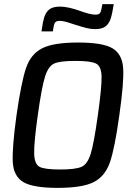

<svg xmlns="http://www.w3.org/2000/svg" viewBox="-20 -902 657 930"><path d="M38 0ZM60 -344Q83 -504 106 -572Q129 -640 184 -668Q239 -696 358 -696Q478 -696 525 -668Q572 -640 576.5 -572Q581 -504 558 -344Q536 -184 512.5 -116Q489 -48 434 -20Q379 8 259 8Q140 8 93 -20Q46 -48 42 -116Q38 -184 60 -344ZM454 -344Q473 -480 472 -530.5Q471 -581 445.5 -594Q420 -607 345 -607Q270 -607 242 -594Q214 -581 198 -530.5Q182 -480 163 -344Q144 -208 145.5 -157.5Q147 -107 171.5 -94Q196 -81 271 -81Q346 -81 375 -94Q404 -107 419.5 -157.5Q435 -208 454 -344ZM441 -761Q419 -761 397.5 -766.5Q376 -772 342 -783Q322 -790 302.5 -795.5Q283 -801 269 -801Q251 -801 245.5 -791Q240 -781 236 -750H181Q187 -796 195 -820.5Q203 -845 220.5 -857.5Q238 -870 271 -870Q310 -870 371 -848Q390 -841 409 -836Q428 -831 443 -831Q460 -831 465.5 -840.5Q471 -850 476 -882H531Q524 -836 516 -811.5Q508 -787 491 -774Q474 -761 441 -761Z"/></svg>

Font: Assailand Medium
Style: Italic
Weight: 500
Italic angle: -8°
Designer: Hector Gatti with collaboration of the Omnibus-Type team
Foundry: Omnibus-Type
Version: Version 0.072;October 19, 2019;FontCreator 12.0.0.2547 64-bi